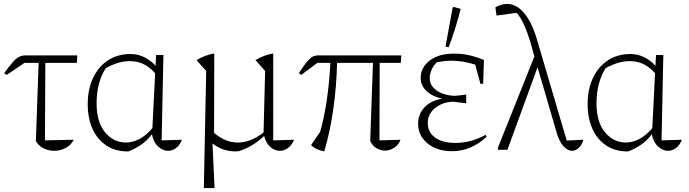

<svg xmlns="http://www.w3.org/2000/svg" viewBox="-20 -760 3496 974"><path d="M14 -380 1 -389Q28 -426 45.5 -445.5Q63 -465 77.5 -472Q92 -479 110 -479H372L370 -441H210L208 -48L354 -51Q340 -23 312.5 -9Q285 5 254 5Q226 5 200.5 -8Q175 -21 162 -45L176 -441H104Z M632 8Q629 8 625 8Q565 8 519.5 -22Q474 -52 449.5 -106Q425 -160 425 -232Q425 -307 452 -364.5Q479 -422 528 -454Q577 -486 642 -486Q681 -486 714.5 -468.5Q748 -451 769 -426L772 -481H809L800 -48L903 -51Q892 -23 873 -9Q854 5 833 5Q806 5 782 -17Q758 -39 751 -79Q723 -43 692.5 -23.5Q662 -4 632 8ZM470 -235Q470 -141 513 -89Q556 -37 620 -37Q651 -37 685.5 -54Q720 -71 753 -110L767 -388Q747 -413 714.5 -431.5Q682 -450 638 -450Q581 -450 516 -414Q470 -340 470 -235Z M1014 194 1026 -400 977 -455Q1020 -481 1067 -489L1066 -86Q1123 -37 1187 -37Q1252 -37 1317 -88L1325 -400L1276 -455Q1319 -481 1366 -489V-48L1472 -51Q1460 -23 1440.5 -9Q1421 5 1400 5Q1374 5 1351.5 -14.5Q1329 -34 1320 -70Q1290 -42 1258 -23Q1226 -4 1191 7Q1187 7 1182.5 7.5Q1178 8 1173 8Q1110 8 1058 -32L1068 186V194Z M1625 8Q1607 5 1589.5 -2.5Q1572 -10 1558 -24L1604 -91Q1645 -235 1656 -441H1590L1508 -380L1496 -389Q1521 -427 1537 -446.5Q1553 -466 1566 -472.5Q1579 -479 1595 -479H2016L2013 -441H1906L1905 -48L2012 -51Q2001 -24 1979 -10Q1957 4 1933 4Q1910 4 1889.5 -8.5Q1869 -21 1858 -45L1872 -441H1690Q1687 -321 1671 -207.5Q1655 -94 1625 8Z M2273 7Q2198 7 2149.5 -32Q2101 -71 2101 -133Q2101 -180 2132.5 -214.5Q2164 -249 2223 -260Q2176 -269 2145 -297Q2114 -325 2114 -364Q2114 -417 2159.5 -452.5Q2205 -488 2284 -488Q2319 -488 2352.5 -481.5Q2386 -475 2435 -456L2431 -335H2417L2391 -432Q2329 -452 2270 -452Q2233 -452 2194 -443Q2177 -425 2168.5 -403.5Q2160 -382 2160 -365Q2160 -334 2179.5 -314Q2199 -294 2229 -284Q2259 -274 2291 -274L2345 -280V-236L2280 -244Q2246 -244 2216 -230Q2186 -216 2168 -192Q2150 -168 2150 -137Q2150 -89 2187.5 -62Q2225 -35 2288 -35Q2328 -35 2365.5 -44.5Q2403 -54 2444 -76L2448 -66Q2370 7 2273 7ZM2256 -520 2240 -524 2276 -720 2281 -725 2317 -715Q2292 -616 2256 -520Z M2855 -47 2939 -51Q2932 -24 2916 -9.5Q2900 5 2882 5Q2860 5 2839.5 -17Q2819 -39 2806 -80L2707 -419L2554 0H2506V-11L2691 -474L2672 -541Q2639 -653 2601 -695L2499 -681L2493 -723Q2524 -740 2552 -740Q2599 -740 2637.5 -695.5Q2676 -651 2702 -566Z M3168 8Q3165 8 3161 8Q3101 8 3055.5 -22Q3010 -52 2985.5 -106Q2961 -160 2961 -232Q2961 -307 2988 -364.5Q3015 -422 3064 -454Q3113 -486 3178 -486Q3217 -486 3250.5 -468.5Q3284 -451 3305 -426L3308 -481H3345L3336 -48L3439 -51Q3428 -23 3409 -9Q3390 5 3369 5Q3342 5 3318 -17Q3294 -39 3287 -79Q3259 -43 3228.5 -23.5Q3198 -4 3168 8ZM3006 -235Q3006 -141 3049 -89Q3092 -37 3156 -37Q3187 -37 3221.5 -54Q3256 -71 3289 -110L3303 -388Q3283 -413 3250.5 -431.5Q3218 -450 3174 -450Q3117 -450 3052 -414Q3006 -340 3006 -235Z"/></svg>

Font: Piazzolla ExtraLight
Style: Regular
Weight: 200
Designer: Juan Pablo del Peral
Foundry: Huerta Tipografica
Version: Version 1.330